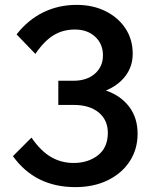

<svg xmlns="http://www.w3.org/2000/svg" viewBox="-20 -751 634 787"><path d="M33 -111 109 -187Q147 -132 189 -107.5Q231 -83 282 -83Q341 -83 381.5 -114.5Q422 -146 422 -207Q422 -259 384.5 -290Q347 -321 281 -321H219V-420H281Q336 -420 369 -449Q402 -478 402 -524Q402 -571 370 -600.5Q338 -630 287 -630Q238 -630 199.5 -606.5Q161 -583 125 -530L48 -610Q95 -670 157.5 -700.5Q220 -731 294 -731Q361 -731 413 -705Q465 -679 494.5 -634Q524 -589 524 -531Q524 -479 494.5 -440Q465 -401 414 -380Q475 -359 509.5 -313.5Q544 -268 544 -203Q544 -139 511.5 -89.5Q479 -40 421.5 -12Q364 16 289 16Q124 16 33 -111Z"/></svg>

Font: Wix Madefor Text SemiBold
Style: Regular
Weight: 600
Designer: Dalton Maag Ltd
Foundry: Dalton Maag Ltd
Version: Version 3.100